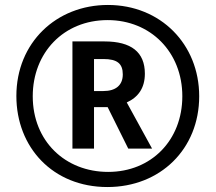

<svg xmlns="http://www.w3.org/2000/svg" viewBox="-20 -744 869 774"><path d="M413 10C626 10 783 -143 783 -356C783 -566 627 -724 415 -724C207 -724 46 -572 46 -357C46 -150 193 10 413 10ZM416 -51C243 -51 112 -175 112 -356C112 -531 236 -663 414 -663C587 -663 715 -534 715 -356C715 -179 590 -51 416 -51ZM272 -145H359V-312H414L497 -145H593L491 -331C537 -352 564 -389 564 -447C564 -534 509 -577 401 -577H272ZM397 -377H359V-506H397C452 -506 475 -488 475 -444C475 -400 446 -377 397 -377Z"/></svg>

Font: Noto Sans Armenian Condensed SemiBold
Style: Regular
Weight: 600
Width: 3
Designer: Monotype Design Team
Foundry: Monotype Imaging Inc.
Version: Version 2.008